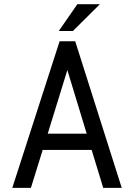

<svg xmlns="http://www.w3.org/2000/svg" viewBox="-20 -911 640 931"><path d="M424.3 -184.1H187L129.9 0H39.6L269 -710.9H344.7L570.3 0H480.5ZM211.4 -262.7H400.4L306.6 -571.3ZM355 -890.6H464.4L333.5 -760.7H265.1Z"/></svg>

Font: TypoPRO Roboto Mono
Style: Regular
Weight: 400
Designer: Google
Version: Version 2.000986; 2015; ttfautohint (v1.3)